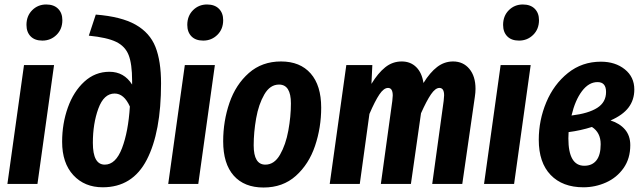

<svg xmlns="http://www.w3.org/2000/svg" viewBox="-20 -820 2862 856"><path d="M221 -530 147 0H13L87 -530ZM98 -709Q98 -749 123.5 -774.5Q149 -800 186 -800Q220 -800 239 -781Q258 -762 258 -730Q258 -690 232 -664.5Q206 -639 169 -639Q135 -639 116.5 -658Q98 -677 98 -709Z M257 -188Q257 -269 282.5 -340.5Q308 -412 356 -456Q404 -500 468 -500Q533 -500 569 -443V-460Q569 -535 553.5 -574.5Q538 -614 497.5 -633.5Q457 -653 376 -661L407 -755Q521 -746 584.5 -710Q648 -674 673 -611Q698 -548 698 -448Q698 -231 634.5 -108Q571 15 438 15Q357 15 307 -39Q257 -93 257 -188ZM559 -345Q533 -403 491 -403Q443 -403 418.5 -336Q394 -269 394 -183Q394 -86 447 -86Q496 -86 524 -159.5Q552 -233 559 -345Z M938 -530 864 0H730L804 -530ZM815 -709Q815 -749 840.5 -774.5Q866 -800 903 -800Q937 -800 956 -781Q975 -762 975 -730Q975 -690 949 -664.5Q923 -639 886 -639Q852 -639 833.5 -658Q815 -677 815 -709Z M975 -190Q975 -280 1003 -361.5Q1031 -443 1089.5 -494.5Q1148 -546 1233 -546Q1318 -546 1365 -492.5Q1412 -439 1412 -340Q1412 -251 1384.5 -169.5Q1357 -88 1299 -36Q1241 16 1155 16Q1069 16 1022 -37Q975 -90 975 -190ZM1277 -359Q1277 -443 1224 -443Q1184 -443 1158.5 -399Q1133 -355 1122 -292.5Q1111 -230 1111 -172Q1111 -86 1163 -86Q1203 -86 1228.5 -130.5Q1254 -175 1265.5 -238Q1277 -301 1277 -359Z M2100 -424Q2100 -408 2097 -388L2041 0H1907L1958 -370Q1960 -390 1960 -395Q1960 -428 1939 -428Q1921 -428 1901.5 -399.5Q1882 -371 1857 -315L1812 0H1678L1729 -370Q1731 -388 1731 -394Q1731 -428 1710 -428Q1691 -428 1671.5 -399Q1652 -370 1627 -312L1584 0H1450L1524 -530H1640L1636 -446Q1665 -494 1697.5 -520Q1730 -546 1771 -546Q1810 -546 1835.5 -521Q1861 -496 1868 -450Q1897 -497 1929 -521.5Q1961 -546 2000 -546Q2045 -546 2072.5 -513Q2100 -480 2100 -424Z M2346 -530 2272 0H2138L2212 -530ZM2223 -709Q2223 -749 2248.5 -774.5Q2274 -800 2311 -800Q2345 -800 2364 -781Q2383 -762 2383 -730Q2383 -690 2357 -664.5Q2331 -639 2294 -639Q2260 -639 2241.5 -658Q2223 -677 2223 -709Z M2808 -421Q2808 -375 2782.5 -341Q2757 -307 2702 -283Q2743 -270 2766.5 -242.5Q2790 -215 2790 -173Q2790 -113 2760 -70.5Q2730 -28 2682 -6.5Q2634 15 2581 15Q2488 15 2435 -40Q2382 -95 2382 -197Q2382 -284 2415.5 -364Q2449 -444 2512 -494.5Q2575 -545 2659 -545Q2723 -545 2765.5 -511Q2808 -477 2808 -421ZM2528 -305Q2603 -314 2642.5 -339Q2682 -364 2682 -410Q2682 -454 2644 -454Q2605 -454 2574.5 -413.5Q2544 -373 2528 -305ZM2515 -231 2514 -203Q2514 -81 2585 -81Q2620 -81 2639 -105Q2658 -129 2658 -177Q2658 -229 2619 -254Q2569 -238 2515 -231Z"/></svg>

Font: Fira Sans Extra Condensed SemiBold
Style: Italic
Weight: 600
Width: 3
Italic angle: -8°
Designer: Carrois Corporate & Edenspiekermann AG
Foundry: Carrois Corporate GbR & Edenspiekermann AG
Version: Version 4.203